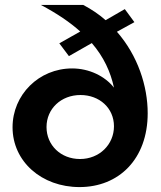

<svg xmlns="http://www.w3.org/2000/svg" viewBox="-20 -750 653 780"><path d="M455 -621 526 -660 487 -713 409 -668C382 -692 352 -712 318 -730H146C212 -695 265 -659 306 -622L221 -574L260 -522L353 -575C402 -518 429 -458 443 -394C406 -441 342 -472 273 -472C138 -472 31 -365 31 -233C31 -94 149 10 303 10C463 10 580 -104 580 -290C580 -400 540 -524 455 -621ZM305 -104C227 -104 169 -160 169 -234C169 -308 228 -364 307 -364C384 -364 443 -311 443 -237C443 -163 384 -104 305 -104Z"/></svg>

Font: FIGSv2-sans-serif
Style: Bold
Weight: 700
Designer: Matt McInerney, Pablo Impallari, Rodrigo Fuenzalida,Mirko Velimirovic
Foundry: Matt McInerney, Pablo Impallari, Rodrigo Fuenzalida
Version: Version 4.021;hotconv 1.0.109;makeotfexe 2.5.65596